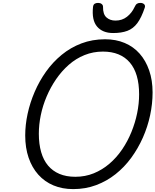

<svg xmlns="http://www.w3.org/2000/svg" viewBox="-20 -1286 1073 1325"><path d="M485 19Q410 19 349 -6.5Q288 -32 244.5 -80.5Q201 -129 177.5 -197.5Q154 -266 154 -351Q154 -424 170.5 -500.5Q187 -577 219 -651.5Q251 -726 297.5 -791.5Q344 -857 405.5 -907.5Q467 -958 542 -986.5Q617 -1015 705 -1015Q780 -1015 840.5 -989.5Q901 -964 943.5 -916Q986 -868 1009.5 -800Q1033 -732 1033 -648Q1033 -570 1016 -490.5Q999 -411 966 -336.5Q933 -262 886 -197.5Q839 -133 778 -84.5Q717 -36 643.5 -8.5Q570 19 485 19ZM500 -66Q568 -66 627 -90Q686 -114 735.5 -156.5Q785 -199 823 -255Q861 -311 887 -375Q913 -439 926.5 -505Q940 -571 940 -635Q940 -707 924 -762Q908 -817 876 -854.5Q844 -892 797.5 -911Q751 -930 690 -930Q623 -930 563.5 -906Q504 -882 455 -839Q406 -796 367.5 -740Q329 -684 302 -620.5Q275 -557 261.5 -491.5Q248 -426 248 -363Q248 -292 264 -236.5Q280 -181 311.5 -143.5Q343 -106 390 -86Q437 -66 500 -66ZM761 -1058Q688 -1058 650 -1102.5Q612 -1147 622 -1239Q624 -1254 633 -1260Q642 -1266 657 -1266Q672 -1266 681.5 -1258.5Q691 -1251 691 -1239Q690 -1188 714.5 -1166Q739 -1144 777 -1144Q823 -1144 856.5 -1170.5Q890 -1197 908 -1236Q916 -1254 925 -1260Q934 -1266 948 -1266Q965 -1266 974.5 -1257Q984 -1248 979 -1233Q956 -1164 927.5 -1126Q899 -1088 858.5 -1073Q818 -1058 761 -1058Z"/></svg>

Font: Playwrite AU TAS
Style: Regular
Weight: 400
Designer: Veronika Burian, José Scaglione
Foundry: TypeTogether
Version: Version 1.002